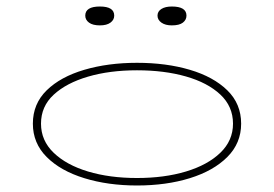

<svg xmlns="http://www.w3.org/2000/svg" viewBox="-20 -559 842 590"><path d="M553 -511Q553 -498 542 -489.5Q531 -481 508 -481Q488 -481 476 -489.5Q464 -498 464 -511Q464 -524 476 -531.5Q488 -539 508 -539Q553 -539 553 -511ZM331 -511Q331 -498 319.5 -489.5Q308 -481 287 -481Q265 -481 253.5 -489.5Q242 -498 242 -511Q242 -539 287 -539Q331 -539 331 -511ZM721 -179Q721 -119 678.5 -76.5Q636 -34 563.5 -11.5Q491 11 401 11Q312 11 239 -11.5Q166 -34 123.5 -76.5Q81 -119 81 -179Q81 -240 123.5 -281.5Q166 -323 239 -344.5Q312 -366 401 -366Q491 -366 563.5 -344.5Q636 -323 678.5 -281.5Q721 -240 721 -179ZM106 -179Q106 -127 145 -89.5Q184 -52 250.5 -32Q317 -12 401 -12Q485 -12 551.5 -32Q618 -52 657 -89.5Q696 -127 696 -179Q696 -232 657 -268.5Q618 -305 551.5 -324Q485 -343 401 -343Q317 -343 250.5 -323.5Q184 -304 145 -268Q106 -232 106 -179Z"/></svg>

Font: BhuTuka Expanded One
Style: Regular
Weight: 400
Designer: Erin McLaughlin
Version: Version 1.000; ttfautohint (v1.8.3)